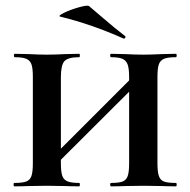

<svg xmlns="http://www.w3.org/2000/svg" viewBox="-20 -658 672 678"><path d="M372 -456Q369 -456 369 -462Q369 -468 372 -468L420 -467Q460 -465 487 -465Q511 -465 553 -467L601 -468Q604 -468 604 -462Q604 -456 601 -456Q573 -456 559.5 -450.5Q546 -445 541 -431Q536 -417 536 -387V-81Q536 -51 541 -36.5Q546 -22 559 -17Q572 -12 601 -12Q604 -12 604 -6Q604 0 601 0Q570 0 553 -1L487 -2L420 -1Q403 0 372 0Q369 0 369 -6Q369 -12 372 -12Q400 -12 413 -17Q426 -22 431 -36.5Q436 -51 436 -81V-385Q436 -415 431 -429.5Q426 -444 413 -450Q400 -456 372 -456ZM135 -73 482 -420 502 -400 154 -53ZM32 -456Q29 -456 29 -462Q29 -468 32 -468L80 -467Q120 -465 145 -465Q172 -465 212 -467L260 -468Q262 -468 262 -462Q262 -456 260 -456Q220 -456 207.5 -442Q195 -428 195 -385V-81Q195 -51 200 -37Q205 -23 218.5 -17.5Q232 -12 260 -12Q262 -12 262 -6Q262 0 260 0Q229 0 212 -1L145 -2L80 -1Q62 0 30 0Q28 0 28 -6Q28 -12 30 -12Q59 -12 72.5 -17Q86 -22 91 -36.5Q96 -51 96 -81V-387Q96 -417 91 -431Q86 -445 72.5 -450.5Q59 -456 32 -456ZM194 -599Q182 -601 205.5 -612.5Q229 -624 259.5 -632.5Q290 -641 295 -636L342 -596Q386 -558 420 -532Q423 -531 423 -528Q423 -525 421 -523Q419 -521 416 -522Q304 -572 194 -599Z"/></svg>

Font: Cormorant SC
Style: Bold
Weight: 700
Designer: Christian Thalmann (Catharsis Fonts)
Foundry: Catharsis Fonts
Version: Version 4.000